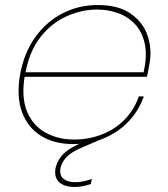

<svg xmlns="http://www.w3.org/2000/svg" viewBox="-20 -567 668 765"><path d="M68 -261 72 -279H552Q567 -344 557 -391.5Q547 -439 519 -469.5Q491 -500 451 -514.5Q411 -529 366 -529Q305 -529 245 -502Q185 -475 141 -419Q97 -363 81 -275L79 -267Q64 -179 88 -122Q112 -65 162.5 -38Q213 -11 274 -11Q334 -11 386.5 -31.5Q439 -52 477 -91Q515 -130 533 -183H553Q534 -128 494 -85Q454 -42 397.5 -17.5Q341 7 271 7Q196 7 143 -26Q90 -59 67.5 -121Q45 -183 60 -270Q76 -357 120.5 -419Q165 -481 229.5 -514Q294 -547 369 -547Q452 -547 501 -512.5Q550 -478 568 -425Q586 -372 576 -315Q572 -296 570.5 -285.5Q569 -275 565 -261ZM303 3 377 -28 383 -12 306 21Q263 39 244 60Q225 81 221 103Q216 132 233.5 145.5Q251 159 280 159Q295 159 312 155.5Q329 152 346 146L342 166Q326 172 309 175Q292 178 277 178Q252 178 233 170Q214 162 205.5 145.5Q197 129 201 104Q205 85 216 67Q227 49 248.5 33Q270 17 303 3Z"/></svg>

Font: Poppins Variable
Style: Italic
Weight: 100
Italic angle: -10°
Designer: Jonny Pinhorn
Foundry: Indian Type Foundry
Version: Version 6.000